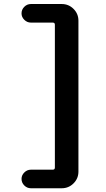

<svg xmlns="http://www.w3.org/2000/svg" viewBox="-20 -790 540 979"><path d="M294.9 -769.5Q330.1 -769.5 355 -744.6Q379.9 -719.7 379.9 -684.6V85Q379.9 120.1 355 145Q330.1 169.9 294.9 169.9H137.7Q118.2 169.9 104 155.8Q89.8 141.6 89.8 122.1Q89.8 103.5 104 89.4Q118.2 75.2 137.7 75.2H249Q259.8 75.2 259.8 64.5V-664.1Q259.8 -674.8 249 -674.8H137.7Q118.2 -674.8 104 -689Q89.8 -703.1 89.8 -721.7Q89.8 -741.2 104 -755.4Q118.2 -769.5 137.7 -769.5Z"/></svg>

Font: Rounded-X Mgen+ 2m bold
Style: Bold
Weight: 700
Designer: [Source Han Sans]
Ryoko NISHIZUKA  (kana & ideographs); Paul D. Hunt (Latin, Greek & Cyrillic); Wenlong ZHANG  (bopomofo
Version: Version 1.059.20150602